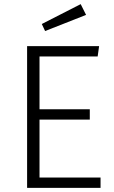

<svg xmlns="http://www.w3.org/2000/svg" viewBox="-20 -908 552 928"><path d="M370 -888 182 -792 198 -758 396 -836ZM459 -685H111V0H466V-50H171V-330H414V-380H171V-635H452Z"/></svg>

Font: FiraGO Light
Style: Regular
Weight: 300
Designer: bBox Type
Foundry: bBox Type GmbH
Version: Version 1.001;PS 001.001;hotconv 1.0.88;makeotf.lib2.5.64775